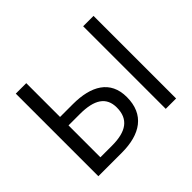

<svg xmlns="http://www.w3.org/2000/svg" viewBox="-157 -969 1205 1205"><g transform="rotate(-45 445.5 -366.5)"><path d="M100 0H308C472 0 578 -69 578 -225C578 -372 468 -433 307 -433H193V-733H100ZM193 -75V-358H294C422 -358 487 -316 487 -223C487 -120 421 -75 297 -75ZM698 0H790V-733H698Z"/></g></svg>

Font: Noto Sans Mono CJK JP Regular
Style: Regular
Weight: 400
Designer: Ryoko NISHIZUKA (kana & ideographs); Paul D. Hunt (Latin, Greek & Cyrillic); Wenlong ZHANG (bopomofo); Sandoll Communica
Foundry: Adobe Systems Incorporated
Version: Version 1.004;PS 1.004;hotconv 1.0.82;makeotf.lib2.5.63406